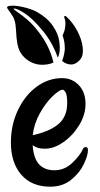

<svg xmlns="http://www.w3.org/2000/svg" viewBox="-20 -666 364 696"><path d="M19.5 -149.4Q19.5 -212.9 44.9 -266.6Q70.3 -320.3 112.8 -351.6Q155.3 -382.8 205.1 -382.8Q241.2 -382.8 265.6 -357.4Q290 -332 290 -289.1Q290 -250 267.1 -212.4Q244.1 -174.8 210 -150.9Q175.8 -127 143.6 -127Q127.9 -127 117.7 -129.9Q107.4 -132.8 98.6 -139.6V-136.7Q102.5 -89.8 122.6 -69.3Q142.6 -48.8 177.7 -48.8Q213.9 -48.8 242.2 -75.7Q270.5 -102.5 281.2 -127Q284.2 -132.8 292 -132.8Q298.8 -132.8 298.8 -121.1Q298.8 -102.5 283.7 -70.8Q268.6 -39.1 237.8 -14.2Q207 10.7 162.1 10.7Q94.7 10.7 57.1 -32.7Q19.5 -76.2 19.5 -149.4ZM223.6 -292Q223.6 -321.3 217.8 -331.1Q211.9 -340.8 207 -340.8Q195.3 -340.8 170.4 -316.9Q145.5 -293 124.5 -255.4Q103.5 -217.8 98.6 -175.8Q160.2 -189.5 191.9 -216.3Q223.6 -243.2 223.6 -292ZM6.8 -635.7Q4.9 -637.7 5.9 -640.1Q6.8 -642.6 9.8 -643.6Q27.3 -648.4 60.5 -641.1Q93.8 -633.8 113.3 -623Q150.4 -602.5 170.9 -573.2Q191.4 -543.9 195.3 -513.7Q200.2 -478.5 189.5 -457Q169.9 -512.7 134.8 -554.7Q97.7 -599.6 68.8 -618.2Q40 -636.7 29.3 -634.8Q26.4 -633.8 43.5 -622.1Q60.5 -610.4 80.6 -593.3Q100.6 -576.2 121.1 -548.8Q160.2 -498 173.8 -439.5Q163.1 -433.6 143.1 -431.6Q123 -429.7 105.5 -435.5Q70.3 -447.3 52.7 -478.5Q40 -501 38.1 -556.6L36.1 -577.1Q33.2 -597.7 23.4 -611.3ZM271.5 -451.2Q260.7 -438.5 249 -434.1Q237.3 -429.7 220.7 -435.5Q211.9 -438.5 205.1 -445.3Q212.9 -464.8 214.8 -486.3Q215.8 -512.7 207 -537.1Q214.8 -554.7 215.8 -565.4Q219.7 -586.9 212.9 -602.5Q211.9 -606.4 214.4 -607.9Q216.8 -609.4 218.8 -607.4Q243.2 -585.9 259.8 -554.7Q276.4 -523.4 279.8 -494.6Q283.2 -465.8 271.5 -451.2Z"/></svg>

Font: BKP Parklife Text
Style: Regular
Weight: 400
Designer: Font Diner, Inc.; LA MECHKY PLUS GmbH
Foundry: Font Diner, Inc.; LA MECHKY PLUS GmbH
Version: Version 1.007